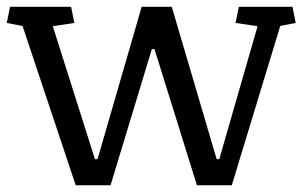

<svg xmlns="http://www.w3.org/2000/svg" viewBox="-25 -550 898 570"><path d="M853 -481.9 807.1 -473.1 663.1 0H559.6L433.6 -404.3H425.8L303.2 0H199.7L42 -472.7L-4.9 -481.9L4.9 -529.8H186L195.8 -481.9L131.8 -472.2L256.8 -77.6H264.6L395.5 -529.8H484.9L618.2 -77.6H626L739.7 -472.2L674.3 -481.9L684.1 -529.8H843.3Z"/></svg>

Font: NoticiaText-Regular
Style: Regular
Weight: 400
Designer: JM Sole
Foundry: JM Sole
Version: Version 1.003